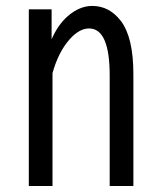

<svg xmlns="http://www.w3.org/2000/svg" viewBox="-20 -596 540 641"><path d="M152.3 -564.9V-464.8Q173.3 -513.2 206.1 -542Q245.6 -576.2 288.1 -576.2Q344.7 -576.2 383.3 -526.4Q425.3 -471.7 425.3 -348.1V24.9H346.2V-344.2Q346.2 -501 277.3 -501Q245.1 -501 213.4 -465.8Q175.3 -423.3 155.3 -352.1V24.9H76.2V-564.9Z"/></svg>

Font: BIZ UDGothic
Style: Regular
Weight: 400
Monospace: yes
Designer: TypeBank Co., Ltd.
Foundry: Morisawa Inc.
Version: Version 1.05